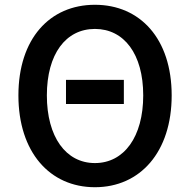

<svg xmlns="http://www.w3.org/2000/svg" viewBox="-20 -770 794 803"><path d="M377 13C566 13 698 -134 698 -371C698 -608 566 -750 377 -750C188 -750 57 -608 57 -371C57 -134 188 13 377 13ZM377 -88C255 -88 176 -198 176 -371C176 -544 255 -649 377 -649C499 -649 579 -544 579 -371C579 -198 499 -88 377 -88ZM256 -436V-335H498V-436Z"/></svg>

Font: Spoqa Han Sans Neo Medium
Style: Regular
Weight: 500
Designer: [Spoqa Han Sans Neo] Dong-huui Kim ___ Younghwa Kang ___ Yujin Lee ___ [Noto Sans] Ryoko NISHIZUKA ____ (kana & ideograp
Foundry: Spoqa (http://www.spoqa-han-sans.com)
Version: Version 1.100;hotconv 1.0.109;makeotfexe 2.5.65596